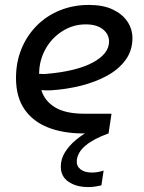

<svg xmlns="http://www.w3.org/2000/svg" viewBox="-20 -542 585 780"><path d="M339 218Q290 218 258.5 196.5Q227 175 227 135Q227 104 244 76.5Q261 49 289.5 25.5Q318 2 353 -16Q388 -34 423 -47L421 0Q362 21 328.5 48.5Q295 76 292 110Q290 132 306.5 145.5Q323 159 354 159Q365 159 376.5 157Q388 155 401 151L392 211Q384 213 369 215.5Q354 218 339 218ZM317 0Q237 0 175.5 -24Q114 -48 79.5 -98Q45 -148 45 -225Q45 -289 67 -343Q89 -397 129 -437.5Q169 -478 223.5 -500Q278 -522 341 -522Q399 -522 438 -503.5Q477 -485 497.5 -454.5Q518 -424 518 -387Q518 -337 490.5 -299Q463 -261 416 -235Q369 -209 309.5 -194Q250 -179 185 -175Q174 -175 165 -175Q156 -175 148 -176Q161 -132 203.5 -106Q246 -80 323 -80H433L421 0ZM139 -242Q146 -242 153.5 -241.5Q161 -241 169 -242Q229 -247 276 -258.5Q323 -270 356 -287.5Q389 -305 406 -326.5Q423 -348 423 -373Q423 -403 398 -423Q373 -443 328 -443Q277 -443 233.5 -415.5Q190 -388 165 -343Q140 -298 139 -246Q139 -245 139 -244.5Q139 -244 139 -242Z"/></svg>

Font: MuseoModerno
Style: Italic
Weight: 400
Italic angle: -9°
Designer: Pablo Cosgaya, Héctor Gatti, Marcela Romero, and the Authors of The MuseoModerno Project.
Foundry: Omnibus-Type Team
Version: Version 1.003